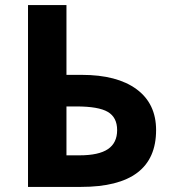

<svg xmlns="http://www.w3.org/2000/svg" viewBox="-20 -734 678 754"><path d="M90 -714H241V-440H301Q440 -440 516.5 -383.5Q593 -327 593 -223Q593 0 298 0H90ZM292 -124Q368 -124 404 -148.5Q440 -173 440 -223Q440 -273 403.5 -294.5Q367 -316 280 -316H241V-124Z"/></svg>

Font: OpenSansMMV
Style: Bold
Weight: 700
Foundry: Ascender Corporation
Version: Version 4.001